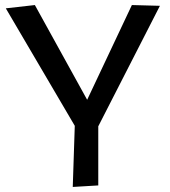

<svg xmlns="http://www.w3.org/2000/svg" viewBox="-20 -718 674 760"><path d="M502 -698 325 -323 118 -698 3 -685 276 -220 268 22 369 16V-218L613 -695Z"/></svg>

Font: McLaren
Style: Regular
Weight: 400
Designer: Astigmatic (AOETI)
Foundry: Astigmatic (AOETI)
Version: Version 1.000